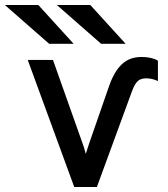

<svg xmlns="http://www.w3.org/2000/svg" viewBox="-80 -752 676 772"><path d="M218.5 0 31.5 -511H133L249.5 -182.5Q254 -170.5 258 -158.2Q262 -146 265 -133Q269 -146 272.8 -158.2Q276.5 -170.5 281 -182.5L359 -407Q379.5 -465.5 410.5 -494.2Q441.5 -523 489.5 -523Q510 -523 527 -519Q544 -515 555 -508V-426Q542 -432 530.8 -434.5Q519.5 -437 507.5 -437Q486 -437 473.8 -425.8Q461.5 -414.5 451 -386L309.5 0ZM117.5 -576 -60.5 -732H74L216 -576ZM326.5 -576 148.5 -732H283L425 -576Z"/></svg>

Font: Overpass Medium
Style: Regular
Weight: 500
Designer: Delve Withrington, Dave Bailey, Thomas Jockin
Foundry: Delve Fonts LLC
Version: Version 4.000